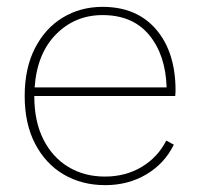

<svg xmlns="http://www.w3.org/2000/svg" viewBox="-20 -530 582 560"><path d="M287 10Q219 10 166 -21Q113 -52 82.5 -110.5Q52 -169 52 -250Q52 -331 82 -389.5Q112 -448 163.5 -479Q215 -510 279 -510Q379 -510 435.5 -444Q492 -378 492 -266Q492 -258 491 -250H80Q80 -176 106.5 -123.5Q133 -71 179.5 -43Q226 -15 286 -15Q346 -15 393 -43Q440 -71 465 -120L487 -108Q460 -53 407 -21.5Q354 10 287 10ZM279 -486Q199 -486 143.5 -430Q88 -374 81 -275H466Q463 -370 415 -428Q367 -486 279 -486Z"/></svg>

Font: Work Sans ExtraLight
Style: Regular
Weight: 200
Designer: Wei Huang
Foundry: Wei Huang
Version: Version 2.010; ttfautohint (v1.8.3)